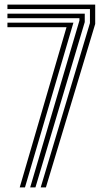

<svg xmlns="http://www.w3.org/2000/svg" viewBox="-20 -820 454 840"><path d="M158 0 373.5 -719.2V-780.2H12.5V-800H396.5V-715.2L180.8 0ZM112 0 327.5 -730V-740.5H12.5V-760.2H350.8V-723.5L135 0ZM66.2 0 271 -701H12.5V-720.8H301.2L89.2 0Z"/></svg>

Font: Big Shoulders Inline Text
Style: Bold
Weight: 700
Designer: Patric King
Foundry: XO Type Co
Version: Version 1.000